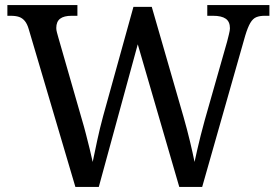

<svg xmlns="http://www.w3.org/2000/svg" viewBox="-20 -734 1087 754"><path d="M93 -619Q87 -640 77.5 -651.5Q68 -663 55 -667.5Q42 -672 22 -672H9V-714H284V-672H261Q231 -672 216 -660.5Q201 -649 201 -624Q201 -616 203.5 -607Q206 -598 209 -587L301 -267Q310 -237 317.5 -207.5Q325 -178 332 -150Q339 -122 344 -98Q352 -137 362 -183.5Q372 -230 385 -278L504 -707H576L701 -274Q715 -225 726 -179Q737 -133 744 -98Q749 -122 755 -147.5Q761 -173 768 -201.5Q775 -230 784 -262L872 -571Q875 -583 879 -599Q883 -615 883 -623Q883 -649 866.5 -660.5Q850 -672 817 -672H794V-714H1038V-672H1019Q1000 -672 986.5 -666.5Q973 -661 963 -644Q953 -627 943 -594L774 0H684L521 -560L368 0H276Z"/></svg>

Font: Noto Serif Thai
Style: Regular
Weight: 400
Designer: Monotype Design Team
Foundry: Monotype Imaging Inc.
Version: Version 2.001